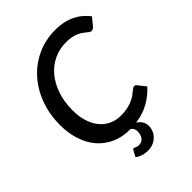

<svg xmlns="http://www.w3.org/2000/svg" viewBox="-253 -850 1145 1145"><g transform="rotate(-45 319.0 -277.5)"><path d="M259.5 101.5Q262 101.5 264.2 103Q266.5 104.5 270.2 106.5Q274 108.5 279.8 110Q285.5 111.5 294.5 111.5Q318.5 111.5 332.2 93.5Q346 75.5 346 48Q346 35.5 341.2 24.8Q336.5 14 325 8H322Q256.5 8 205 -15.5Q153.5 -39 118 -80.5Q82.5 -122 63.8 -179.5Q45 -237 45 -305Q45 -398.5 74.5 -476.2Q104 -554 155.5 -610Q207 -666 276.2 -697Q345.5 -728 425 -728Q464 -728 495.8 -721Q527.5 -714 553.2 -701.2Q579 -688.5 600 -670.5Q621 -652.5 638.5 -630.5L600 -583.5Q595.5 -578 589.5 -574Q583.5 -570 574.5 -570Q568 -570 561.5 -574.5Q555 -579 547 -585.8Q539 -592.5 528.2 -600.2Q517.5 -608 502.5 -614.8Q487.5 -621.5 467.2 -626Q447 -630.5 419.5 -630.5Q364.5 -630.5 317 -608.2Q269.5 -586 234.8 -545Q200 -504 180 -445.5Q160 -387 160 -314.5Q160 -262 173.5 -220Q187 -178 211 -149Q235 -120 268.2 -104.5Q301.5 -89 341 -89Q372.5 -89 396.8 -94Q421 -99 439 -106.8Q457 -114.5 469.8 -123.5Q482.5 -132.5 492 -140.2Q501.5 -148 508.5 -153Q515.5 -158 522 -158Q527.5 -158 531 -155.8Q534.5 -153.5 536.5 -151L576 -101.5Q537 -58 487.8 -31Q438.5 -4 376 4.5Q395.5 16 406 33.5Q416.5 51 416.5 71.5Q416.5 92.5 408.5 111Q400.5 129.5 386.2 143.2Q372 157 352.2 165Q332.5 173 308.5 173Q284 173 262.5 165.8Q241 158.5 228 147L248.5 109Q252 101.5 259.5 101.5Z"/></g></svg>

Font: Lato Semibold
Style: Italic
Weight: 600
Italic angle: -7°
Designer: Lukasz Dziedzic
Foundry: tyPoland Lukasz Dziedzic
Version: Version 2.006; 2014-01-15